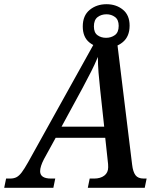

<svg xmlns="http://www.w3.org/2000/svg" viewBox="-70 -894 760 914"><path d="M-50 0 -41 -44H-22Q-4 -44 8.5 -50.5Q21 -57 33.5 -73.5Q46 -90 64 -122L393 -714H485L559 -110Q563 -76 575 -60Q587 -44 614 -44H628L619 0H348L357 -44H378Q408 -44 426.5 -58Q445 -72 445 -98Q445 -105 444.5 -113Q444 -121 443 -127L431 -238H195L139 -136Q121 -101 121 -79Q121 -44 173 -44H193L184 0ZM323 -475 223 -291H426L407 -466Q402 -511 399 -549Q396 -587 396 -623Q381 -587 364.5 -554.5Q348 -522 323 -475ZM434 -666Q388 -666 356 -691.5Q324 -717 324 -768Q324 -820 357 -847Q390 -874 437 -874Q483 -874 515 -848Q547 -822 547 -772Q547 -720 514 -693Q481 -666 434 -666ZM435 -714Q459 -714 477 -727Q495 -740 495 -771Q495 -800 477.5 -813Q460 -826 437 -826Q412 -826 394.5 -812.5Q377 -799 377 -768Q377 -739 394 -726.5Q411 -714 435 -714Z"/></svg>

Font: Noto Serif SemiCondensed Medium
Style: Italic
Weight: 500
Width: 4
Italic angle: -12°
Designer: Monotype Design Team
Foundry: Monotype Imaging Inc.
Version: Version 2.013